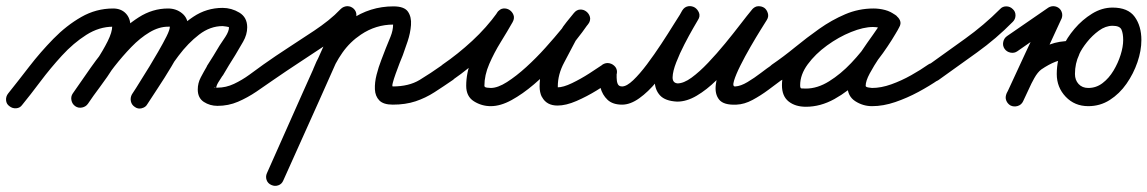

<svg xmlns="http://www.w3.org/2000/svg" viewBox="-44 -315 3783 633"><path d="M-13 35Q-23 28 -24 15.5Q-25 3 -17 -7Q15 -47 52 -95Q89 -143 132 -187Q175 -231 224 -259Q273 -287 329 -287Q355 -287 370.5 -271Q386 -255 386 -229Q386 -201 370.5 -166.5Q355 -132 332.5 -96.5Q310 -61 286 -29Q262 3 246 27Q246 27 246 27Q246 27 246 27Q239 37 226.5 39.5Q214 42 204 35Q194 28 191.5 15.5Q189 3 196 -7Q210 -26 231.5 -55Q253 -84 274.5 -116.5Q296 -149 311 -179Q326 -209 326 -229Q326 -234 328.5 -230.5Q331 -227 329 -227Q283 -227 240.5 -200Q198 -173 160 -131.5Q122 -90 89 -46Q56 -2 29 31Q22 41 9.5 42Q-3 43 -13 35ZM246 27Q239 37 226.5 39.5Q214 42 204 35Q194 28 191.5 15.5Q189 3 196 -7Q222 -45 255.5 -92.5Q289 -140 328.5 -184.5Q368 -229 413.5 -258Q459 -287 510 -287Q537 -287 556.5 -271Q576 -255 576 -227Q576 -204 560 -169Q544 -134 521 -95.5Q498 -57 476 -24Q454 9 442 28Q436 39 424 41.5Q412 44 401 38Q390 31 387.5 19Q385 7 391 -4Q397 -13 411.5 -35.5Q426 -58 443.5 -87Q461 -116 477.5 -144.5Q494 -173 505 -195Q516 -217 516 -227Q516 -227 510 -227Q480 -227 449 -208.5Q418 -190 389 -160Q360 -130 333 -95.5Q306 -61 284 -28.5Q262 4 246 27Q246 27 246 27Q246 27 246 27ZM442 28Q435 39 423 42Q411 45 401 38Q390 31 387.5 19Q385 7 391 -3Q416 -43 446 -91.5Q476 -140 512.5 -185Q549 -230 593 -259.5Q637 -289 690 -289Q719 -289 745 -273.5Q771 -258 771 -225Q771 -201 757.5 -177.5Q744 -154 732 -134Q732 -134 732 -134Q732 -134 732 -134Q721 -117 710.5 -99.5Q700 -82 690 -65Q690 -65 690 -66Q690 -66 690 -66Q684 -57 676 -44Q668 -31 668 -20Q668 -20 668 -20Q667 -29 663 -27.5Q659 -26 673 -26Q701 -26 727.5 -38.5Q754 -51 778 -68.5Q802 -86 824 -102Q834 -109 846 -106.5Q858 -104 866 -94Q873 -84 870.5 -72Q868 -60 858 -52Q831 -33 801.5 -13Q772 7 740.5 20.5Q709 34 673 34Q648 34 628 21Q608 8 608 -20Q608 -41 618 -60Q628 -79 638 -96Q638 -96 638 -97Q638 -97 638 -97Q649 -114 659.5 -131Q670 -148 680 -165Q680 -165 680 -165Q680 -165 680 -165Q687 -175 699 -193.5Q711 -212 711 -225Q711 -226 702 -227.5Q693 -229 690 -229Q649 -229 612.5 -201Q576 -173 544.5 -131Q513 -89 487 -45.5Q461 -2 442 28Q442 28 442 28Q442 28 442 28Z M858 -52Q848 -45 835.5 -47.5Q823 -50 816 -60Q809 -70 811.5 -82.5Q814 -95 824 -102Q865 -131 907.5 -158.5Q950 -186 992 -214Q1016 -230 1038 -247.5Q1060 -265 1079 -285Q1079 -285 1079 -285Q1079 -285 1079 -285Q1088 -294 1100.5 -294.5Q1113 -295 1122 -286Q1131 -278 1131 -265.5Q1131 -253 1123 -244Q1101 -221 1076.5 -201.5Q1052 -182 1026 -164Q984 -136 942 -108.5Q900 -81 858 -52Q858 -52 858 -52Q858 -52 858 -52ZM1074 -277Q1079 -288 1090.5 -292.5Q1102 -297 1113 -292Q1125 -287 1129 -275.5Q1133 -264 1128 -252Q1069 -119 1009.5 14Q950 147 890 280Q890 280 890 280Q890 280 890 280Q885 292 873.5 296Q862 300 851 295Q839 290 835 278.5Q831 267 836 256Q895 123 954.5 -10.5Q1014 -144 1074 -277Q1074 -277 1074 -277Q1074 -277 1074 -277ZM1045 -66Q1041 -55 1029.5 -50Q1018 -45 1006 -49Q995 -53 990 -64.5Q985 -76 989 -88Q1008 -136 1038.5 -178.5Q1069 -221 1112 -250Q1176 -294 1253 -294Q1289 -294 1301 -276.5Q1313 -259 1311 -232.5Q1309 -206 1300 -179Q1291 -152 1284 -133Q1280 -124 1273.5 -107Q1267 -90 1260.5 -72Q1254 -54 1251 -42Q1248 -30 1251 -30Q1304 -30 1339.5 -51.5Q1375 -73 1416 -102Q1416 -102 1416 -102Q1416 -102 1416 -102Q1426 -109 1438 -106.5Q1450 -104 1458 -94Q1465 -84 1462.5 -72Q1460 -60 1450 -52Q1418 -30 1388.5 -11Q1359 8 1326 19Q1293 30 1251 30Q1220 30 1206.5 16Q1193 2 1192 -20.5Q1191 -43 1197.5 -68.5Q1204 -94 1213 -117Q1222 -140 1228 -156Q1235 -173 1243.5 -194Q1252 -215 1252 -234Q1252 -241 1254.5 -237.5Q1257 -234 1253 -234Q1195 -234 1146 -201Q1110 -177 1085 -141.5Q1060 -106 1045 -66Q1045 -66 1045 -66Q1045 -66 1045 -66Z M1407 -60Q1400 -70 1402.5 -82.5Q1405 -95 1415 -102Q1466 -137 1513 -180.5Q1560 -224 1596 -274Q1604 -286 1615.5 -287Q1627 -288 1636 -282Q1645 -276 1649 -265.5Q1653 -255 1646 -242Q1629 -212 1607 -176.5Q1585 -141 1569 -104Q1553 -67 1553 -32Q1553 -27 1562 -26Q1571 -25 1574 -25Q1597 -25 1627.5 -44.5Q1658 -64 1691 -94Q1724 -124 1754.5 -158Q1785 -192 1809.5 -222Q1834 -252 1847 -270Q1855 -282 1867 -282.5Q1879 -283 1888 -276Q1897 -269 1900.5 -257.5Q1904 -246 1894 -234Q1884 -222 1873.5 -209Q1863 -196 1855 -182Q1855 -182 1855 -182Q1855 -183 1855 -183Q1837 -148 1816 -109Q1795 -70 1795 -30Q1795 -25 1796 -24Q1796 -24 1795 -24Q1795 -25 1795 -25Q1798 -19 1795 -20.5Q1792 -22 1790.5 -24.5Q1789 -27 1794 -27Q1813 -27 1842 -41Q1871 -55 1899 -73Q1927 -91 1943 -102Q1943 -102 1943 -102Q1943 -102 1943 -102Q1953 -109 1965 -106.5Q1977 -104 1985 -94Q1992 -84 1989.5 -72Q1987 -60 1977 -52Q1956 -37 1923.5 -17Q1891 3 1856.5 18Q1822 33 1794 33Q1758 33 1743 5Q1743 5 1743 4Q1742 4 1742 4Q1735 -11 1735 -30Q1735 -79 1757.5 -124Q1780 -169 1803 -211Q1803 -211 1803 -212Q1803 -212 1803 -212Q1812 -228 1824 -242.5Q1836 -257 1848 -272Q1857 -283 1868.5 -283.5Q1880 -284 1889 -277Q1898 -270 1901 -259Q1904 -248 1895 -236Q1878 -211 1850.5 -176.5Q1823 -142 1788.5 -105.5Q1754 -69 1716.5 -37Q1679 -5 1642.5 15Q1606 35 1574 35Q1544 35 1518.5 19Q1493 3 1493 -32Q1493 -74 1509.5 -115.5Q1526 -157 1550 -196.5Q1574 -236 1594 -272Q1601 -284 1613 -285Q1625 -286 1634 -280Q1644 -273 1648.5 -262Q1653 -251 1644 -240Q1605 -185 1554.5 -137.5Q1504 -90 1449 -52Q1439 -45 1426.5 -47.5Q1414 -50 1407 -60Z M1959 -107Q1972 -107 1980.5 -98Q1989 -89 1989 -77Q1989 -70 1989 -58.5Q1989 -47 1992.5 -38.5Q1996 -30 2007 -30Q2022 -30 2043.5 -50.5Q2065 -71 2089 -103Q2113 -135 2136 -170Q2159 -205 2177.5 -235Q2196 -265 2206 -280Q2214 -293 2225.5 -294.5Q2237 -296 2247 -290Q2256 -284 2260.5 -273Q2265 -262 2257 -249Q2254 -244 2241 -221.5Q2228 -199 2212.5 -169Q2197 -139 2185.5 -109.5Q2174 -80 2173.5 -60.5Q2173 -41 2191 -40Q2191 -40 2190 -40Q2189 -40 2189 -40Q2210 -40 2236 -59Q2262 -78 2290.5 -108Q2319 -138 2346.5 -171.5Q2374 -205 2397 -235Q2420 -265 2435 -283Q2444 -294 2455.5 -294.5Q2467 -295 2476 -289Q2484 -283 2487.5 -271.5Q2491 -260 2484 -249Q2479 -241 2464 -217Q2449 -193 2430.5 -161Q2412 -129 2397 -99Q2382 -69 2376 -49Q2370 -29 2380 -30Q2398 -31 2420.5 -44.5Q2443 -58 2464.5 -74.5Q2486 -91 2501 -101Q2501 -101 2501 -101Q2501 -101 2501 -101Q2511 -109 2523 -106.5Q2535 -104 2542 -94Q2550 -84 2547.5 -72Q2545 -60 2535 -53Q2515 -38 2489.5 -19Q2464 0 2437 14.5Q2410 29 2384 30Q2342 32 2327 13.5Q2312 -5 2316 -36.5Q2320 -68 2335.5 -105.5Q2351 -143 2371 -179Q2391 -215 2408.5 -242.5Q2426 -270 2433 -280Q2440 -292 2452 -292.5Q2464 -293 2474 -286Q2483 -279 2486.5 -268Q2490 -257 2482 -246Q2462 -222 2436.5 -188Q2411 -154 2380.5 -118Q2350 -82 2318 -50.5Q2286 -19 2253 0.5Q2220 20 2189 20Q2189 20 2189 20Q2188 20 2188 20Q2149 18 2132 -0.5Q2115 -19 2114.5 -48Q2114 -77 2124.5 -111Q2135 -145 2150.5 -178Q2166 -211 2181.5 -238Q2197 -265 2205 -280Q2213 -293 2225 -294Q2237 -295 2246 -290Q2256 -284 2260.5 -272.5Q2265 -261 2257 -249Q2243 -226 2222 -191Q2201 -156 2175 -118Q2149 -80 2121 -46Q2093 -12 2063.5 9Q2034 30 2007 30Q1976 30 1959 14Q1942 -2 1935.5 -26.5Q1929 -51 1929 -77Q1929 -90 1938 -98.5Q1947 -107 1959 -107Z M2493 -60Q2486 -70 2488.5 -82.5Q2491 -95 2501 -102Q2539 -128 2577.5 -159.5Q2616 -191 2657 -220Q2698 -249 2742.5 -268Q2787 -287 2836 -287Q2855 -287 2874 -282Q2893 -277 2908 -265Q2920 -257 2921 -245.5Q2922 -234 2916 -225Q2910 -216 2899 -212Q2888 -208 2876 -215Q2857 -226 2834 -226Q2803 -226 2762 -209.5Q2721 -193 2682.5 -165Q2644 -137 2619 -103Q2594 -69 2594 -34Q2594 -24 2598 -23.5Q2602 -23 2613 -23Q2651 -23 2689.5 -47Q2728 -71 2762.5 -107.5Q2797 -144 2824 -183Q2851 -222 2868 -252Q2875 -266 2887 -268Q2899 -270 2908 -264Q2918 -259 2923 -248Q2928 -237 2920 -224Q2911 -206 2893 -180.5Q2875 -155 2856 -126.5Q2837 -98 2823.5 -73Q2810 -48 2810 -32Q2810 -28 2819.5 -26.5Q2829 -25 2831 -25Q2861 -25 2894.5 -37Q2928 -49 2960 -67Q2992 -85 3016 -102Q3026 -109 3038 -106.5Q3050 -104 3058 -94Q3065 -84 3062.5 -72Q3060 -60 3050 -52Q3021 -32 2984 -12Q2947 8 2907.5 21.5Q2868 35 2831 35Q2801 35 2775.5 18.5Q2750 2 2750 -32Q2750 -59 2763 -87.5Q2776 -116 2795.5 -145Q2815 -174 2834.5 -201Q2854 -228 2868 -252Q2875 -266 2887 -268Q2899 -270 2908 -264Q2918 -259 2923 -248Q2928 -237 2920 -224Q2899 -185 2867 -140Q2835 -95 2794 -54.5Q2753 -14 2707 11.5Q2661 37 2613 37Q2578 37 2556 19.5Q2534 2 2534 -34Q2534 -72 2553.5 -108.5Q2573 -145 2605.5 -177Q2638 -209 2677.5 -233.5Q2717 -258 2758 -272Q2799 -286 2834 -286Q2873 -286 2906 -267Q2918 -260 2919 -248Q2920 -236 2914 -226Q2908 -217 2896.5 -212.5Q2885 -208 2874 -217Q2865 -222 2855 -224.5Q2845 -227 2836 -227Q2794 -227 2754 -208.5Q2714 -190 2676.5 -162.5Q2639 -135 2603.5 -105Q2568 -75 2535 -52Q2525 -45 2512.5 -47.5Q2500 -50 2493 -60Z M3009 -58Q3001 -68 3003 -80.5Q3005 -93 3016 -100Q3076 -143 3138 -187.5Q3200 -232 3253 -285Q3253 -285 3253 -285Q3253 -285 3253 -285Q3261 -294 3273.5 -294Q3286 -294 3295 -285Q3304 -277 3304 -264.5Q3304 -252 3295 -243Q3241 -188 3177 -142Q3113 -96 3050 -51Q3040 -44 3028 -46Q3016 -48 3009 -58Z M3268 -154Q3261 -164 3263.5 -176.5Q3266 -189 3276 -196Q3310 -219 3343.5 -242.5Q3377 -266 3411 -289Q3421 -296 3433.5 -294Q3446 -292 3453 -282Q3460 -271 3457.5 -259Q3455 -247 3445 -240Q3411 -216 3377.5 -193Q3344 -170 3310 -146Q3300 -139 3287.5 -141.5Q3275 -144 3268 -154ZM3401 -277Q3406 -288 3417.5 -292.5Q3429 -297 3441 -292Q3452 -286 3456 -274.5Q3460 -263 3455 -252Q3424 -184 3392.5 -116.5Q3361 -49 3329 19Q3324 30 3312 34Q3300 38 3289 33Q3278 28 3273.5 16.5Q3269 5 3275 -7Q3306 -74 3337.5 -142Q3369 -210 3401 -277Q3401 -277 3401 -277Q3401 -277 3401 -277ZM3288 33Q3277 27 3273.5 15Q3270 3 3275 -8Q3286 -28 3297.5 -52.5Q3309 -77 3323 -99.5Q3337 -122 3355 -134Q3387 -157 3417.5 -168.5Q3448 -180 3487 -180Q3487 -180 3487 -180Q3487 -180 3487 -180Q3499 -180 3508 -171Q3517 -162 3517 -150Q3517 -138 3508 -129Q3499 -120 3487 -120Q3458 -120 3436 -111.5Q3414 -103 3389 -86Q3377 -77 3366 -57.5Q3355 -38 3345.5 -16.5Q3336 5 3328 20Q3323 31 3311 34.5Q3299 38 3288 33ZM3544 -25Q3570 -25 3591 -41Q3612 -57 3627 -82Q3642 -107 3650.5 -134Q3659 -161 3659 -183Q3659 -204 3653.5 -217Q3648 -230 3624 -230Q3601 -230 3579 -214Q3557 -198 3539.5 -176Q3522 -154 3514 -136Q3514 -136 3514 -135Q3514 -135 3514 -135Q3500 -106 3500 -71Q3500 -51 3512 -38Q3524 -25 3544 -25ZM3460 -161Q3460 -161 3460 -161Q3460 -160 3460 -160Q3473 -190 3498.5 -220Q3524 -250 3556.5 -270Q3589 -290 3624 -290Q3675 -290 3697 -259.5Q3719 -229 3719 -183Q3719 -148 3706 -110Q3693 -72 3670 -39Q3647 -6 3615 14.5Q3583 35 3544 35Q3499 35 3469.5 4Q3440 -27 3440 -71Q3440 -119 3460 -161Z"/></svg>

Font: FRB American Cursive Guidelines
Style: Bold Italic
Weight: 700
Italic angle: -25°
Version: Version 2.0;Modular Font Editor K font №1